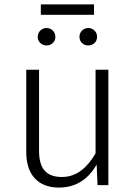

<svg xmlns="http://www.w3.org/2000/svg" viewBox="-20 -839 616 870"><path d="M406 -772V-819H165V-772ZM191 -712C168 -712 151 -694 151 -672C151 -650 168 -633 191 -633C214 -633 231 -650 231 -672C231 -694 214 -712 191 -712ZM380 -712C357 -712 340 -694 340 -672C340 -650 357 -633 380 -633C403 -633 420 -650 420 -672C420 -694 403 -712 380 -712ZM471 -523H413V-144C377 -82 329 -37 261 -37C192 -37 157 -72 157 -155V-523H99V-149C99 -46 154 11 247 11C328 11 382 -31 418 -93L422 0H471Z"/></svg>

Font: FiraGO Light
Style: Regular
Weight: 300
Designer: bBox Type
Foundry: bBox Type GmbH
Version: Version 1.001;PS 001.001;hotconv 1.0.88;makeotf.lib2.5.64775